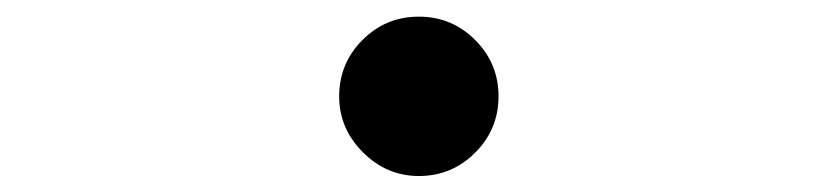

<svg xmlns="http://www.w3.org/2000/svg" viewBox="-20 -488 1017 233"><path d="M488.3 -274.4Q449.2 -274.4 420.4 -303.2Q391.6 -332 391.6 -371.1Q391.6 -411.1 419.9 -439.5Q448.2 -467.8 488.3 -467.8Q528.3 -467.8 556.6 -439.5Q585 -411.1 585 -371.1Q585 -331.1 556.6 -302.7Q528.3 -274.4 488.3 -274.4Z"/></svg>

Font: Min Sans Light
Style: Regular
Weight: 300
Designer: Jinseong-Kim, NotoSansCJK, Nunito
Foundry: Jinseong-Kim
Version: Version 1.400;Glyphs 3.1.2 (3151)